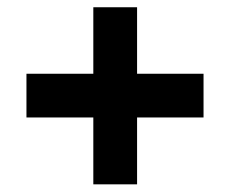

<svg xmlns="http://www.w3.org/2000/svg" viewBox="-20 -565 617 516"><path d="M527 -366.8V-249.3H348.4V-69.6H230.8V-249.3H51.1V-366.8H230.8V-545.5H348.4V-366.8Z"/></svg>

Font: Interface
Style: Bold
Weight: 700
Designer: Rasmus Andersson
Foundry: rsms
Version: Version 1.8